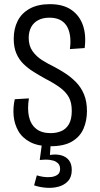

<svg xmlns="http://www.w3.org/2000/svg" viewBox="-20 -692 480 923"><path d="M223 11Q163 11 125 -9Q87 -29 68 -62.5Q49 -96 45.5 -135.5Q42 -175 51 -215L119 -219Q111 -170 119 -132.5Q127 -95 153 -73.5Q179 -52 224 -52Q251 -52 274 -61.5Q297 -71 311 -94.5Q325 -118 325 -159Q325 -199 311 -224.5Q297 -250 268.5 -271Q240 -292 199 -313Q170 -329 142.5 -346Q115 -363 93 -384.5Q71 -406 58.5 -435.5Q46 -465 46 -506Q46 -554 65 -591.5Q84 -629 123 -650.5Q162 -672 220 -672Q283 -672 322.5 -645Q362 -618 378.5 -571Q395 -524 387 -461L316 -456Q321 -493 316.5 -521.5Q312 -550 299.5 -569Q287 -588 266.5 -597.5Q246 -607 218 -607Q186 -607 163.5 -595Q141 -583 129.5 -561Q118 -539 118 -510Q118 -472 136.5 -446Q155 -420 183 -402.5Q211 -385 240 -371Q267 -357 294.5 -339Q322 -321 346 -296.5Q370 -272 384 -238Q398 -204 398 -158Q398 -112 381.5 -73.5Q365 -35 326.5 -12Q288 11 223 11ZM144 199 157 151Q169 155 187.5 158Q206 161 225 159Q244 157 256.5 148Q269 139 269 120Q269 109 264.5 100.5Q260 92 249 85.5Q238 79 219 76.5Q200 74 171 77L184 -18H225L220 53Q250 48 274 54.5Q298 61 311.5 78.5Q325 96 325 125Q325 159 307 178.5Q289 198 261 205.5Q233 213 201.5 210.5Q170 208 144 199Z"/></svg>

Font: Bricolage Grotesque Condensed Light
Style: Regular
Weight: 300
Width: 3
Designer: Mathieu Triay
Foundry: Atelier Triay
Version: Version 1.000;gftools[0.9.30]